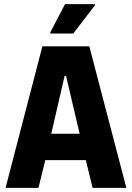

<svg xmlns="http://www.w3.org/2000/svg" viewBox="-20 -913 640 933"><path d="M7 0 186 -688H414L594 0H430L397 -135H200L167 0ZM229 -263H367L301 -544H294ZM224 -750V-755L296 -893H442V-888L336 -750Z"/></svg>

Font: Saira Semi Condensed
Style: Bold
Weight: 700
Width: 4
Designer: Hector Gatti with collaboration of the Omnibus-Type team
Foundry: Omnibus-Type
Version: Version 1.001; ttfautohint (v1.8)